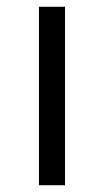

<svg xmlns="http://www.w3.org/2000/svg" viewBox="-20 -547 307 567"><path d="M95 0V-527H172V0Z"/></svg>

Font: Trueno
Style: Lt
Weight: 300
Designer: Julieta Ulanovsky
Foundry: Julieta Ulanovsky
Version: Version 3.001b